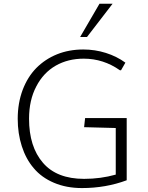

<svg xmlns="http://www.w3.org/2000/svg" viewBox="-20 -980 776 1010"><path d="M503.4 -960.4 401.4 -785.2H437.5L572.3 -960.4ZM411.1 9.3Q536.1 9.3 646.5 -31.7V-358.9H427.7L422.4 -311L588.9 -306.6V-61.5Q509.3 -39.1 422.4 -39.1Q278.8 -39.1 206.1 -123.5Q132.8 -208 132.8 -355.5Q132.8 -453.1 170.9 -525.4Q208 -597.2 273.4 -634.8Q337.9 -671.4 420.4 -671.4Q523.9 -671.4 610.8 -610.4H616.7L639.6 -650.4Q594.2 -683.6 536.6 -701.7Q479.5 -719.7 418 -719.7Q342.8 -719.7 279.8 -694.3Q217.3 -668.9 170.9 -622.1Q125 -575.2 99.1 -506.8Q73.2 -437.5 73.2 -355Q73.2 -277.8 94.7 -210.9Q116.2 -143.6 157.2 -95.7Q198.2 -46.4 263.7 -18.6Q329.1 9.3 411.1 9.3Z"/></svg>

Font: My Font
Style: ExtraLight
Weight: 500
Designer: Vernon Adams
Foundry: newtypography
Version: Version 0.001